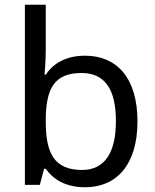

<svg xmlns="http://www.w3.org/2000/svg" viewBox="-20 -780 655 810"><path d="M173 -575V-760H85V0H148L166 -68H173C203 -25 255 10 339 10C471 10 560 -84 560 -268C560 -452 472 -545 339 -545C255 -545 203 -510 173 -465H168C170 -487 173 -530 173 -575ZM324 -472C422 -472 469 -404 469 -269C469 -136 422 -63 326 -63C208 -63 173 -135 173 -267V-271C173 -408 210 -472 324 -472Z"/></svg>

Font: Noto Sans Newa
Style: Regular
Weight: 400
Designer: Monotype Design Team
Foundry: Monotype Imaging Inc.
Version: Version 2.007